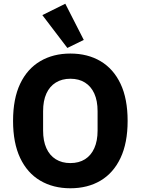

<svg xmlns="http://www.w3.org/2000/svg" viewBox="-20 -997 754 1029"><path d="M357 12Q265 12 195.5 -29Q126 -70 88 -150.5Q50 -231 50 -349Q50 -468 88 -548Q126 -628 195.5 -669Q265 -710 357 -710Q450 -710 519 -669Q588 -628 626 -548Q664 -468 664 -349Q664 -231 626 -150.5Q588 -70 519 -29Q450 12 357 12ZM357 -123Q403 -123 435.5 -143.5Q468 -164 485.5 -203Q503 -242 503 -297V-401Q503 -457 485.5 -495.5Q468 -534 435.5 -554.5Q403 -575 357 -575Q312 -575 279 -554.5Q246 -534 228.5 -495.5Q211 -457 211 -401V-297Q211 -242 228.5 -203Q246 -164 279 -143.5Q312 -123 357 -123ZM341 -740 207 -916 330 -977 429 -783Z"/></svg>

Font: IBM Plex Sans Var
Style: Regular
Weight: 400
Designer: Mike Abbink, Paul van der Laan, Pieter van Rosmalen
Foundry: Bold Monday
Version: Version 3.000